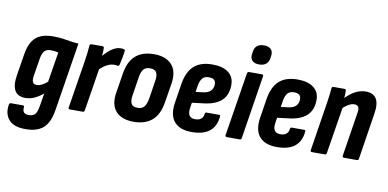

<svg xmlns="http://www.w3.org/2000/svg" viewBox="-81 -951 2822 1396"><g transform="rotate(10 1330.0 -253.5)"><path d="M246 -502Q300 -502 345 -493.5Q390 -485 436 -482L356 19Q342 113 297 155Q252 197 163 197Q76 197 39.5 153Q3 109 15 42Q18 30 28 30H115Q128 30 126 42Q123 66 133 79Q143 92 170 92Q201 92 216 75.5Q231 59 238 16L254 -82Q222 -55 190 -40.5Q158 -26 124 -26Q67 -26 45 -65Q23 -104 36 -181L61 -336Q75 -424 118.5 -463Q162 -502 246 -502ZM190 -133Q207 -133 226 -142.5Q245 -152 267 -171L303 -393Q290 -396 275 -398Q260 -400 245 -400Q217 -400 201 -383.5Q185 -367 178 -326L157 -196Q152 -162 160 -147.5Q168 -133 190 -133Z M458 0Q445 0 447 -12L504 -368Q509 -402 512.5 -430Q516 -458 517 -481Q519 -494 530 -494H612Q623 -494 623 -481Q624 -464 622 -440.5Q620 -417 617 -398L622 -362L566 -12Q564 0 553 0ZM605 -312 613 -416Q632 -438 653 -458Q674 -478 698 -490Q722 -502 747 -502Q755 -502 760.5 -501.5Q766 -501 770 -499Q778 -497 777 -486Q774 -464 769 -436Q764 -408 758 -384Q754 -372 744 -373Q739 -375 732.5 -375.5Q726 -376 717 -376Q699 -376 679.5 -368Q660 -360 641 -346Q622 -332 605 -312Z M929 8Q839 8 796.5 -41Q754 -90 769 -180L792 -324Q806 -414 856 -458Q906 -502 992 -502Q1080 -502 1123.5 -453.5Q1167 -405 1153 -314L1130 -172Q1116 -81 1065.5 -36.5Q1015 8 929 8ZM940 -97Q972 -97 988 -115.5Q1004 -134 1012 -178L1033 -312Q1040 -356 1027.5 -376Q1015 -396 981 -396Q950 -396 933.5 -378Q917 -360 910 -315L889 -181Q882 -138 894 -117.5Q906 -97 940 -97Z M1357 8Q1268 8 1227.5 -41Q1187 -90 1202 -183L1224 -323Q1239 -415 1287.5 -458.5Q1336 -502 1423 -502Q1499 -502 1541 -470Q1583 -438 1583 -380Q1583 -306 1540.5 -265Q1498 -224 1413 -213L1323 -202L1317 -163Q1311 -125 1323.5 -106.5Q1336 -88 1367 -88Q1394 -88 1410 -100.5Q1426 -113 1429 -139Q1430 -150 1441 -150H1531Q1544 -150 1542 -139Q1535 -65 1489 -28.5Q1443 8 1357 8ZM1336 -284 1391 -291Q1429 -296 1446.5 -315Q1464 -334 1464 -363Q1464 -385 1451.5 -395.5Q1439 -406 1414 -406Q1383 -406 1366.5 -388.5Q1350 -371 1343 -330Z M1617 0Q1604 0 1605 -12L1680 -481Q1683 -494 1693 -494H1788Q1801 -494 1799 -481L1725 -12Q1723 0 1712 0ZM1755 -561Q1722 -561 1705 -577.5Q1688 -594 1692 -625L1694 -640Q1701 -704 1768 -704Q1802 -704 1818.5 -687.5Q1835 -671 1832 -640L1830 -625Q1822 -561 1755 -561Z M1986 8Q1897 8 1856.5 -41Q1816 -90 1831 -183L1853 -323Q1868 -415 1916.5 -458.5Q1965 -502 2052 -502Q2128 -502 2170 -470Q2212 -438 2212 -380Q2212 -306 2169.5 -265Q2127 -224 2042 -213L1952 -202L1946 -163Q1940 -125 1952.5 -106.5Q1965 -88 1996 -88Q2023 -88 2039 -100.5Q2055 -113 2058 -139Q2059 -150 2070 -150H2160Q2173 -150 2171 -139Q2164 -65 2118 -28.5Q2072 8 1986 8ZM1965 -284 2020 -291Q2058 -296 2075.5 -315Q2093 -334 2093 -363Q2093 -385 2080.5 -395.5Q2068 -406 2043 -406Q2012 -406 1995.5 -388.5Q1979 -371 1972 -330Z M2482 0Q2469 0 2470 -12L2521 -335Q2527 -368 2519 -382Q2511 -396 2489 -396Q2469 -396 2446 -383Q2423 -370 2396 -344L2394 -414Q2433 -457 2473 -479.5Q2513 -502 2555 -502Q2611 -502 2633.5 -465Q2656 -428 2643 -351L2590 -12Q2589 0 2577 0ZM2245 0Q2232 0 2234 -12L2290 -367Q2295 -401 2299 -430.5Q2303 -460 2304 -481Q2306 -494 2317 -494H2398Q2410 -494 2410 -481Q2411 -465 2409 -441Q2407 -417 2404 -398L2410 -366L2353 -12Q2351 0 2340 0Z"/></g></svg>

Font: Sofia Sans Condensed ExtraBold
Style: Italic
Weight: 800
Italic angle: -9°
Version: Version 4.100